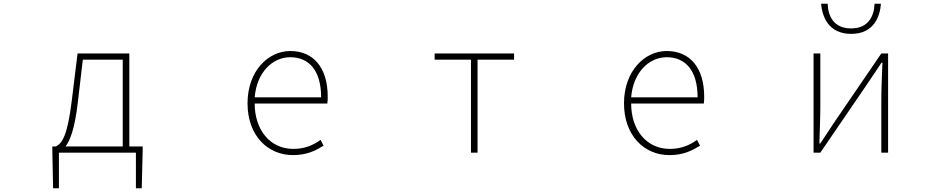

<svg xmlns="http://www.w3.org/2000/svg" viewBox="-20 -811 5040 1020"><path d="M293 0H702V189H733L738 -13V-33H667V-527H392L361 -274C338 -88 310 -50 277 -33H258V-13L262 189H293ZM328 -33C350 -61 377 -121 394 -272L420 -494H632V-33Z M1536 13C1614 13 1659 -13 1699 -37L1683 -68C1643 -39 1598 -20 1538 -20C1414 -20 1333 -122 1333 -261H1719C1721 -275 1721 -286 1721 -297C1721 -453 1644 -540 1522 -540C1405 -540 1295 -434 1295 -262C1295 -90 1403 13 1536 13ZM1333 -294C1344 -427 1428 -507 1522 -507C1621 -507 1686 -437 1686 -294Z M2482 0H2517V-494H2711V-527H2289V-494H2482Z M3536 13C3614 13 3659 -13 3699 -37L3683 -68C3643 -39 3598 -20 3538 -20C3414 -20 3333 -122 3333 -261H3719C3721 -275 3721 -286 3721 -297C3721 -453 3644 -540 3522 -540C3405 -540 3295 -434 3295 -262C3295 -90 3403 13 3536 13ZM3333 -294C3344 -427 3428 -507 3522 -507C3621 -507 3686 -437 3686 -294Z M4302 0H4338L4586 -363C4608 -396 4641 -445 4663 -478H4668C4665 -407 4662 -336 4662 -277V0H4698V-527H4662L4414 -164C4392 -131 4360 -82 4338 -49H4333C4335 -120 4338 -191 4338 -249V-527H4302ZM4502 -631C4623 -631 4655 -724 4660 -791H4626C4624 -727 4594 -660 4502 -660C4408 -660 4379 -727 4377 -791H4342C4348 -724 4380 -631 4502 -631Z"/></svg>

Font: Harano Aji Gothic ExtraLight
Style: Regular
Weight: 250
Foundry: Masamichi Hosoda
Version: HaranoAjiGothic-ExtraLight version 20230610;ttx 4.39.4